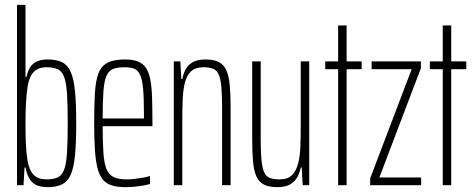

<svg xmlns="http://www.w3.org/2000/svg" viewBox="-20 -763 1958 791"><path d="M176 8Q156 8 137.5 2.5Q119 -3 105.5 -20.5Q92 -38 85 -73H81L77 0H50V-743H85V-446H89Q95 -473 106 -488.5Q117 -504 134.5 -511Q152 -518 176 -518Q213 -518 236 -506.5Q259 -495 271.5 -466.5Q284 -438 289 -386.5Q294 -335 294 -255Q294 -175 289 -123.5Q284 -72 271.5 -43.5Q259 -15 235.5 -3.5Q212 8 176 8ZM171 -24Q200 -24 217.5 -32Q235 -40 244 -63.5Q253 -87 256 -133Q259 -179 259 -255Q259 -331 256 -377Q253 -423 244 -446.5Q235 -470 217.5 -478Q200 -486 171 -486Q139 -486 120 -467.5Q101 -449 94 -409Q89 -375 87 -338.5Q85 -302 85 -255Q85 -210 86.5 -173.5Q88 -137 93 -103Q100 -61 119 -42.5Q138 -24 171 -24Z M498 8Q464 8 441 1Q418 -6 403.5 -23.5Q389 -41 381.5 -71Q374 -101 371 -146Q368 -191 368 -254Q368 -329 371 -379.5Q374 -430 385.5 -460.5Q397 -491 423 -504.5Q449 -518 495 -518Q527 -518 547.5 -510Q568 -502 580.5 -484.5Q593 -467 599 -436.5Q605 -406 606.5 -361.5Q608 -317 608 -256V-243H403Q403 -177 406 -134Q409 -91 418.5 -67Q428 -43 448 -33.5Q468 -24 501 -24Q517 -24 534.5 -26Q552 -28 568.5 -31Q585 -34 598 -38V-5Q588 -2 571.5 1Q555 4 536 6Q517 8 498 8ZM573 -255V-296Q573 -360 569.5 -398Q566 -436 557 -455Q548 -474 532.5 -480Q517 -486 494 -486Q463 -486 445 -478.5Q427 -471 418 -449Q409 -427 406 -385.5Q403 -344 403 -275H593Z M696 0V-510H723L727 -437H731Q735 -458 744.5 -476.5Q754 -495 773.5 -506.5Q793 -518 827 -518Q861 -518 881.5 -507.5Q902 -497 912.5 -473.5Q923 -450 926.5 -412Q930 -374 930 -320V0H895V-315Q895 -371 892 -404.5Q889 -438 881 -456Q873 -474 857.5 -480Q842 -486 817 -486Q785 -486 767 -469Q749 -452 741.5 -421.5Q734 -391 732.5 -350.5Q731 -310 731 -264V0Z M1122 8Q1088 8 1067.5 -2.5Q1047 -13 1036.5 -36Q1026 -59 1022.5 -97Q1019 -135 1019 -190V-510H1054V-195Q1054 -140 1057 -106Q1060 -72 1068 -54Q1076 -36 1091.5 -30Q1107 -24 1132 -24Q1165 -24 1182.5 -41Q1200 -58 1208 -88.5Q1216 -119 1217.5 -159.5Q1219 -200 1219 -246V-510H1254V0H1227L1223 -73H1219Q1215 -52 1205 -33.5Q1195 -15 1175.5 -3.5Q1156 8 1122 8Z M1373 0V-478H1320V-510H1373V-658H1408V-510H1470V-478H1408V0Z M1505 0V-28L1676 -478H1511V-510H1714V-482L1543 -32H1715V0Z M1804 0V-478H1751V-510H1804V-658H1839V-510H1901V-478H1839V0Z"/></svg>

Font: Saira UltraCondensed Thin
Style: Regular
Weight: 250
Width: 1
Designer: Hector Gatti with collaboration of the Omnibus-Type team
Foundry: Omnibus-Type
Version: Version 1.101